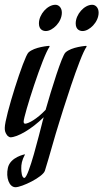

<svg xmlns="http://www.w3.org/2000/svg" viewBox="-70 -568 433 804"><path d="M32 177C21 177 19 150 19 137C19 121 21 104 35 78C35 78 -27 89 -37 135C-46 175 -32 216 -5 216C21 216 109 174 118 147C139 80 157 10 179 -59C186 -82 264 -335 293 -373L291 -376C291 -376 229 -372 204 -348C189 -334 146 -196 121 -108C83 -68 49 -51 36 -50C31 -50 29 -53 29 -59C29 -83 109 -335 138 -373L136 -376C136 -376 74 -372 49 -348C30 -330 -50 -78 -50 -33C-50 -23 -50 -15 -40 -1C-37 2 -32 6 -27 7C3 7 62 -27 113 -77C109 -65 107 -54 105 -47C96 -13 50 177 32 177ZM316 -548C283 -548 247 -508 247 -470C247 -444 264 -438 276 -438C304 -438 343 -475 343 -515C343 -536 330 -548 316 -548ZM162 -548C129 -548 93 -508 93 -470C93 -444 110 -438 122 -438C150 -438 189 -475 189 -515C189 -536 176 -548 162 -548Z"/></svg>

Font: Romanesco
Style: Regular
Weight: 400
Designer: Astigmatic (AOETI)
Foundry: Astigmatic (AOETI)
Version: Version 1.000